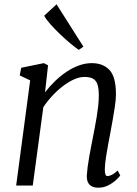

<svg xmlns="http://www.w3.org/2000/svg" viewBox="-20 -861 638 891"><path d="M189 -432.5Q209.5 -459.5 234.8 -484Q260 -508.5 288.2 -527.5Q316.5 -546.5 346.2 -557.2Q376 -568 406 -568Q457.5 -568 487.8 -536.5Q518 -505 518 -424Q518 -400 513.5 -369Q509 -338 503.2 -306Q497.5 -274 492.5 -247Q488 -222 482.2 -192.2Q476.5 -162.5 472 -132.8Q467.5 -103 466.5 -78.5Q466 -62 468.8 -53Q471.5 -44 478 -44Q488 -44 499.8 -50Q511.5 -56 526 -69.5L538 -47Q535 -41.5 520.5 -27.5Q506 -13.5 484.2 -1.8Q462.5 10 436 10Q419 10 406.8 4Q394.5 -2 388.2 -14.8Q382 -27.5 383 -48.5Q384 -65.5 386.8 -87Q389.5 -108.5 393.8 -132Q398 -155.5 402.5 -178.8Q407 -202 411 -222.5Q415 -244 419.8 -268.5Q424.5 -293 428.8 -319Q433 -345 435.8 -370.2Q438.5 -395.5 438.5 -418Q438.5 -451.5 432 -470Q425.5 -488.5 411 -496.2Q396.5 -504 371.5 -504Q349.5 -504 324 -492.8Q298.5 -481.5 272.8 -462Q247 -442.5 223.2 -417Q199.5 -391.5 181 -363.5L132 0H55L120 -488L71.5 -511L78.5 -546.5L183.5 -568L203 -558ZM345.5 -629.5Q330 -640 306.5 -659.5Q283 -679 258.5 -702.5Q234 -726 214 -748.5Q194 -771 185 -788L242.5 -841L367 -644.5Z"/></svg>

Font: Merriweather Light
Style: Italic
Weight: 300
Italic angle: -7.8°
Designer: Eben Sorkin
Foundry: Eben Sorkin
Version: Version 2.101